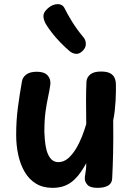

<svg xmlns="http://www.w3.org/2000/svg" viewBox="-20 -894 642 926"><path d="M233 12Q187 12 153.5 -8.5Q120 -29 99 -65Q78 -101 68 -147Q58 -193 58 -243Q58 -314 66.5 -377.5Q75 -441 86 -502Q89 -521 106.5 -534.5Q124 -548 158 -548Q193 -548 209 -531Q225 -514 223 -488Q219 -458 212 -426.5Q205 -395 199.5 -355Q194 -315 194 -258Q195 -219 201 -185.5Q207 -152 222 -132Q237 -112 261 -112Q287 -112 308 -130Q329 -148 346 -176Q363 -204 375.5 -236Q388 -268 396 -296Q395 -353 395 -405.5Q395 -458 397 -501Q399 -522 416 -535.5Q433 -549 467 -549Q496 -549 511.5 -540.5Q527 -532 533 -517.5Q539 -503 539 -485Q539 -471 539 -451Q539 -431 537.5 -408Q536 -385 533.5 -361Q531 -337 526 -314Q527 -223 525.5 -156.5Q524 -90 521 -33Q520 -10 501.5 1Q483 12 450 12Q415 12 402 -2.5Q389 -17 389 -32Q389 -42 391 -52.5Q393 -63 394.5 -76.5Q396 -90 396 -107Q385 -87 371 -66Q357 -45 338 -27Q319 -9 293.5 1.5Q268 12 233 12ZM379 -649Q362 -632 344.5 -634.5Q327 -637 315 -648Q295 -665 272 -688.5Q249 -712 230 -736.5Q211 -761 200 -780Q189 -801 189.5 -818.5Q190 -836 212 -855Q234 -874 258.5 -874Q283 -874 293 -851Q303 -830 326.5 -791.5Q350 -753 381 -716Q393 -703 394 -684Q395 -665 379 -649Z"/></svg>

Font: Playpen Sans SemiBold
Style: Regular
Weight: 600
Designer: Laura Meseguer, Veronika Burian, José Scaglione
Foundry: TypeTogether
Version: Version 1.001